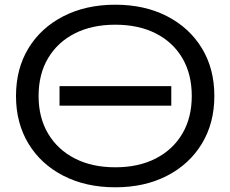

<svg xmlns="http://www.w3.org/2000/svg" viewBox="-20 -783 979 816"><path d="M233 -417H708V-334H233ZM470 13Q345 13 249.5 -36Q154 -85 101 -172.5Q48 -260 48 -375Q48 -491 101 -578Q154 -665 249.5 -714Q345 -763 470 -763Q595 -763 690 -714Q785 -665 838 -578Q891 -491 891 -375Q891 -260 838 -172.5Q785 -85 690 -36Q595 13 470 13ZM470 -72Q569 -72 642 -109.5Q715 -147 755 -215Q795 -283 795 -375Q795 -468 755 -536Q715 -604 642 -641Q569 -678 470 -678Q371 -678 298 -641Q225 -604 184.5 -536Q144 -468 144 -375Q144 -283 184.5 -215Q225 -147 298 -109.5Q371 -72 470 -72Z"/></svg>

Font: Unbounded Light
Style: Regular
Weight: 300
Designer: Luke Prowse, Jean-Baptiste Morizot, Fátima Lázaro, Florian Runge
Foundry: NaN
Version: Version 1.700